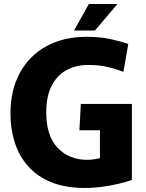

<svg xmlns="http://www.w3.org/2000/svg" viewBox="-20 -923 726 955"><path d="M404 12Q306 12 235.5 -16.5Q165 -45 120 -96Q75 -147 53.5 -214Q32 -281 32 -357Q32 -474 78.5 -560Q125 -646 210.5 -693Q296 -740 412 -740Q478 -740 532 -728Q586 -716 618 -704L594 -566Q559 -579 517 -589.5Q475 -600 419 -600Q358 -600 311 -574.5Q264 -549 237 -496.5Q210 -444 210 -364Q210 -247 267 -187.5Q324 -128 414 -128Q430 -128 447 -130.5Q464 -133 477 -136V-275H375L382 -406H636V-28Q609 -18 570.5 -9Q532 0 489 6Q446 12 404 12ZM348 -771 422 -903H564L452 -771Z"/></svg>

Font: Murecho
Style: Bold
Weight: 700
Designer: Neil Summerour
Foundry: Positype
Version: Version 1.010; ttfautohint (v1.8.3)